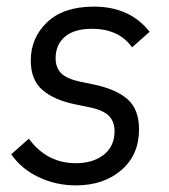

<svg xmlns="http://www.w3.org/2000/svg" viewBox="-20 -548 511 580"><path d="M209 12Q149 12 96.5 -13Q44 -38 14 -82L67 -129Q122 -55 209 -55Q261 -55 293.5 -80.5Q326 -106 326 -152Q326 -180 309.5 -197.5Q293 -215 250 -224L211 -232Q145 -245 109 -275.5Q73 -306 73 -365Q73 -434 122.5 -481Q172 -528 264 -528Q372 -528 432 -452L379 -405Q339 -461 258 -461Q204 -461 176 -437Q148 -413 148 -372Q148 -344 164.5 -327Q181 -310 223 -301L262 -293Q330 -279 365 -248.5Q400 -218 400 -157Q400 -80 346.5 -34Q293 12 209 12Z"/></svg>

Font: Aneliza
Style: Italic
Weight: 400
Italic angle: -11.31°
Designer: Mike Abbink, Paul van der Laan, Pieter van Rosmalen
Foundry: Bold Monday
Version: Version 3.0